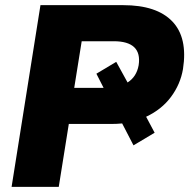

<svg xmlns="http://www.w3.org/2000/svg" viewBox="-20 -725 735 745"><path d="M25 0 137 -705H458Q588 -705 648.5 -642Q709 -579 690 -457Q680 -398 643.5 -349Q607 -300 547 -272L580 -210L498 -161L454 -246Q433 -244 410 -244H247L208 0ZM268 -384H382L354 -439L431 -485L475 -405Q510 -427 518 -472Q532 -565 421 -565H297Z"/></svg>

Font: Mulish Black
Style: Italic
Weight: 900
Italic angle: -9°
Designer: Vernon Adams
Foundry: Vernon Adams
Version: Version 3.603; ttfautohint (v1.8.3)